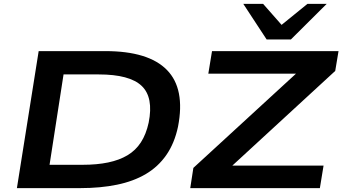

<svg xmlns="http://www.w3.org/2000/svg" viewBox="-20 -968 1762 988"><path d="M67 0 179 -705H522Q744 -705 839 -608Q934 -511 896 -316Q878 -231 836 -170.5Q794 -110 730.5 -72.5Q667 -35 582 -17.5Q497 0 394 0ZM235 -120H405Q479 -120 536.5 -132Q594 -144 636 -169Q678 -194 705 -235.5Q732 -277 745 -337Q771 -467 709 -526Q647 -585 488 -585H307ZM959 0 975 -104 1550 -632 1547 -589H1052L1071 -705H1722L1705 -603L1129 -73L1133 -116H1645L1626 0ZM1352 -765 1232 -948H1334L1429 -840L1562 -948H1661L1477 -765Z"/></svg>

Font: Nunito Sans 10pt Expanded
Style: Bold Italic
Weight: 700
Width: 7
Italic angle: -9°
Designer: Vernon Adams
Foundry: Vernon Adams
Version: Version 3.101;gftools[0.9.27]